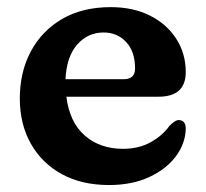

<svg xmlns="http://www.w3.org/2000/svg" viewBox="-20 -506 576 538"><path d="M500.5 -304Q500.5 -235 424 -235H166Q175 -163 217.8 -126Q260.5 -89 324.5 -89Q369 -89 402.2 -107.5Q435.5 -126 454.5 -153Q471.5 -170.5 482 -169.5Q500.5 -168.5 500.5 -145Q499.5 -104 472.8 -68Q446 -32 398 -9.8Q350 12.5 285.5 12.5Q209 12.5 153 -18.2Q97 -49 66.2 -103.8Q35.5 -158.5 35.5 -230Q35.5 -303.5 66 -361.2Q96.5 -419 153.5 -452.5Q210.5 -486 290.5 -486Q353.5 -486 400.8 -462Q448 -438 474.2 -396.8Q500.5 -355.5 500.5 -304ZM270.5 -415Q226 -415 196.2 -381Q166.5 -347 163.5 -284H326Q358.5 -284 358.5 -314Q358.5 -361.5 333.5 -388.2Q308.5 -415 270.5 -415Z"/></svg>

Font: Fraunces 9pt S100 SemiBold
Style: Regular
Weight: 600
Version: Version 1.000; ttfautohint (v1.8.3)